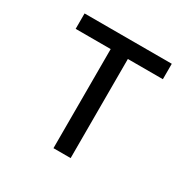

<svg xmlns="http://www.w3.org/2000/svg" viewBox="-124 -637 748 755"><g transform="rotate(30 250.0 -260.0)"><path d="M211 0V-450H52V-520H448V-450H289V0Z"/></g></svg>

Font: Zed Mono
Style: Regular
Weight: 400
Monospace: yes
Designer: Belleve Invis
Foundry: Belleve Invis
Version: Version 1.0.0; ttfautohint (v1.8.4)